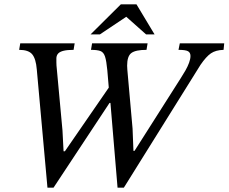

<svg xmlns="http://www.w3.org/2000/svg" viewBox="-20 -856 1050 882"><path d="M549 6H520L486 -399L481 -438L473 -533Q469 -576 462.5 -596Q456 -616 441.5 -621.5Q427 -627 398 -627L403 -657H658L653 -627Q603 -627 583.5 -612.5Q564 -598 564 -554Q564 -550 564.5 -545Q565 -540 565 -535L589 -265L593 -163H598L811 -498Q822 -515 832 -532.5Q842 -550 848.5 -567.5Q855 -585 855 -599Q855 -614 844 -620.5Q833 -627 800 -627L806 -657H1010L1007 -627Q971 -626 949 -611Q927 -596 901 -558ZM226 6H198L149 -537Q145 -586 128 -606.5Q111 -627 68 -627L73 -657H323L318 -627Q290 -627 273 -623Q256 -619 248 -611Q240 -603 239 -590Q239 -583 239 -569.5Q239 -556 241 -539L267 -257L272 -161H278L489 -467L503 -383H483ZM439 -698H396L535 -836H607L690 -698H651L560 -779Z"/></svg>

Font: STIX Two Text
Style: Italic
Weight: 400
Italic angle: -12°
Designer: Ross Mills, John Hudson & Paul Hanslow, Tiro Typeworks Ltd; with prior portions MicroPress Inc. and Coen Hoffman, Elsevi
Foundry: Tiro Typeworks Ltd
Version: Version 2.13 b171